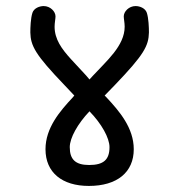

<svg xmlns="http://www.w3.org/2000/svg" viewBox="-20 -603 591 633"><path d="M273 10C366 10 421 -35 421 -111C421 -181 374 -236 331 -282L325 -288L359 -323C455 -423 470 -452 471 -496C471 -512 470 -543 464 -561C459 -576 441 -583 427 -583C405 -583 388 -565 388 -549C388 -541 391 -528 391 -515C391 -452 331 -402 286 -353L275 -341L264 -354C256 -363 231 -390 214 -408C183 -442 160 -474 160 -515C160 -528 163 -541 163 -549C163 -565 146 -583 124 -583C110 -583 92 -576 87 -561C81 -543 80 -512 80 -496C81 -452 96 -423 192 -323L225 -288L220 -282C177 -236 130 -181 130 -111C130 -34 185 10 273 10ZM274 -59C228 -59 210 -78 210 -118C210 -148 236 -195 275 -236C315 -195 341 -148 341 -118C341 -77 322 -59 274 -59Z"/></svg>

Font: Noto Sans Mahajani
Style: Regular
Weight: 400
Designer: Monotype Design Team
Foundry: Monotype Imaging Inc.
Version: Version 2.003